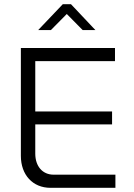

<svg xmlns="http://www.w3.org/2000/svg" viewBox="-20 -900 640 920"><path d="M80 -670V-153C80 -62 137 0 222 0H533V-63H237C184 -63 149 -103 149 -164V-304H517V-366H149V-607H531V-670ZM163 -756H224L300 -833L376 -756H437L320 -880H281Z"/></svg>

Font: LT Wave Mono Light
Style: Regular
Weight: 300
Designer: Daniel Lyons
Version: Version 2.5 (Glyphs App)